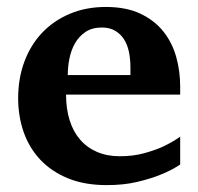

<svg xmlns="http://www.w3.org/2000/svg" viewBox="-20 -520 569 552"><path d="M355 -326.2Q355 -350.1 350.6 -371.1Q346.2 -392.1 336.2 -407.5Q326.2 -422.9 310.5 -431.9Q294.9 -440.9 272.9 -440.9Q245.1 -440.9 226.3 -428.5Q207.5 -416 196 -396.2Q184.6 -376.5 179.7 -352.1Q174.8 -327.6 174.8 -304.2H355ZM498 -46.9Q472.2 -29.8 439.9 -17.1Q412.1 -5.9 373.5 3.2Q335 12.2 287.1 12.2Q223.1 12.2 175.5 -7.3Q127.9 -26.9 95.9 -60.8Q64 -94.7 48.1 -140.1Q32.2 -185.5 32.2 -237.8Q32.2 -294.4 50 -342.5Q67.9 -390.6 100.8 -425.5Q133.8 -460.4 180.4 -480.2Q227.1 -500 284.2 -500Q342.8 -500 383.5 -480.7Q424.3 -461.4 449.7 -429.4Q475.1 -397.5 486.6 -356.4Q498 -315.4 498 -272V-248H169.9Q169.9 -207 180.2 -174.3Q190.4 -141.6 210.2 -118.7Q230 -95.7 258.8 -83.3Q287.6 -70.8 324.2 -70.8Q362.3 -70.8 393.8 -79.3Q425.3 -87.9 448.7 -98.6Q475.6 -111.3 498 -127Z"/></svg>

Font: Charis SIL APac
Style: Bold
Weight: 700
Foundry: SIL International
Version: Version 5.000